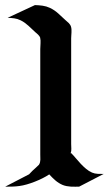

<svg xmlns="http://www.w3.org/2000/svg" viewBox="-48 -720 422 740"><path d="M86.7 -700.4Q101.8 -700 116.3 -698Q130.9 -696 144.8 -689.5Q162.4 -680.9 176.1 -668.5Q189.9 -656 203.9 -642.8Q206.8 -640.1 210.1 -637.3Q213.4 -634.5 216.6 -631.5Q219.7 -628.4 222 -624.9Q224.4 -621.3 225.6 -617.4Q227.3 -611.8 227.5 -606.2Q227.8 -600.6 227.5 -595Q227.3 -589.4 226.8 -583.6Q226.3 -577.9 226.3 -572.3V-165.3Q226.3 -156.2 226.9 -146.9Q227.5 -137.5 224.1 -128.9L226.3 -129.9Q235.4 -120.8 244.5 -109.9Q253.7 -98.9 263.5 -88.4Q273.4 -77.9 284.1 -69Q294.7 -60.1 306.6 -54.9Q317.1 -50.5 328.9 -50Q340.6 -49.6 351.6 -49.6L256.8 -0.5Q249.3 -0.5 241.1 -0.4Q232.9 -0.2 224.9 -0.7Q216.8 -1.2 208.9 -2.7Q200.9 -4.2 193.6 -7.1Q178.2 -13.7 165.6 -24.5Q153.1 -35.4 141.8 -47.9Q130.6 -40.3 116.2 -33.1Q101.8 -25.9 86.3 -19.8Q70.8 -13.7 55.5 -9.3Q40.3 -4.9 27.3 -3.2Q13.4 -1.2 -0.4 -0.9Q-14.2 -0.5 -28.1 -0.5L64.2 -48.3Q67.6 -51.8 70.8 -55.3Q74 -58.8 77.6 -62.3Q83.7 -67.9 90 -73.5Q96.2 -79.1 102.1 -85Q105 -89.6 106.2 -94.4Q107.4 -99.1 107.5 -104Q107.7 -108.9 107.4 -113.9Q107.2 -118.9 107.2 -124V-531Q107.2 -542.2 108.2 -553.2Q109.1 -564.2 106.7 -575.2Q106 -577.6 103.8 -580.7Q101.6 -583.7 98.8 -586.5Q95.9 -589.4 93 -591.8Q90.1 -594.2 88.1 -595.9Q81.3 -602.1 74.8 -608.4Q68.4 -614.7 61.5 -620.8Q54.7 -627 47.4 -632.2Q40 -637.5 31.7 -641.6Q19.3 -647.7 7.1 -649.3Q-5.1 -650.9 -18.6 -651.4Z"/></svg>

Font: Autopia
Style: Bold
Weight: 700
Designer: Antoine Gelgon
Foundry: Antoine Gelgon
Version: 001.000